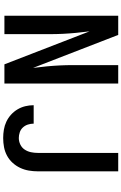

<svg xmlns="http://www.w3.org/2000/svg" viewBox="208 -984 783 1240"><g transform="rotate(90 600.0 -363.5)"><path d="M81 0V-735H205L418 -185L408 -275Q404 -317 402 -358.5Q400 -400 400 -441V-735H519V0H395L182 -550L192 -460Q196 -418 198 -376.5Q200 -335 200 -294V0ZM871 8Q844 8 817 3.5Q790 -1 765.5 -12.5Q741 -24 720.5 -42.5Q700 -61 686 -84.5Q672 -108 665.5 -134.5Q659 -161 659 -189H778Q778 -170 784 -151.5Q790 -133 803 -119Q816 -105 834.5 -99Q853 -93 871 -93Q893 -93 913.5 -103Q934 -113 946 -131.5Q958 -150 962.5 -171.5Q967 -193 967 -215V-735H1086V-215Q1086 -186 1081 -157Q1076 -128 1063.5 -101.5Q1051 -75 1031 -53Q1011 -31 985 -17Q959 -3 930 2.5Q901 8 871 8Z"/></g></svg>

Font: Iosevka Aile
Style: Bold
Weight: 700
Designer: Belleve Invis
Foundry: Belleve Invis
Version: Version 28.0.1; ttfautohint (v1.8.4)